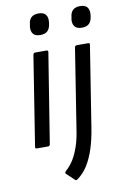

<svg xmlns="http://www.w3.org/2000/svg" viewBox="-96 -737 632 987"><g transform="rotate(-10 220.0 -243.0)"><path d="M49 0Q39 0 41 -10L115 -478Q117 -487 126 -487H184Q194 -487 193 -478L118 -10Q116 0 108 0ZM168 -571Q142 -571 131 -584.5Q120 -598 122 -622L124 -632Q126 -657 139 -669.5Q152 -682 177 -682Q203 -682 214 -668.5Q225 -655 223 -632L222 -622Q219 -597 206.5 -584Q194 -571 168 -571ZM332 -478Q334 -487 343 -487H402Q412 -487 410 -478L343 -54Q334 3 319 50Q304 97 281.5 133.5Q259 170 225 194Q219 198 213 192L173 154Q167 149 176 140Q200 119 217 91Q234 63 246.5 26Q259 -11 266 -59ZM385 -571Q359 -571 348 -584.5Q337 -598 339 -622L341 -632Q343 -657 356 -669.5Q369 -682 394 -682Q420 -682 431 -668.5Q442 -655 440 -632L439 -622Q436 -597 423.5 -584Q411 -571 385 -571Z"/></g></svg>

Font: Sofia Sans Semi Condensed
Style: Italic
Weight: 400
Italic angle: -9°
Designer: Botio Nikoltchev, Ani Petrova
Foundry: lettersoup
Version: Version 4.101